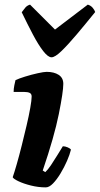

<svg xmlns="http://www.w3.org/2000/svg" viewBox="-20 -811 432 831"><path d="M178 0Q146 0 114 -8Q82 -16 60 -26.5Q38 -37 35 -44Q42 -64 52.5 -100.5Q63 -137 74 -181Q85 -225 95 -267.5Q105 -310 111 -344Q117 -378 117 -393Q117 -405 108.5 -409Q100 -413 86 -413H39Q39 -427 42 -441.5Q45 -456 47 -464Q61 -471 88.5 -479.5Q116 -488 143 -494Q170 -500 182 -500Q214 -500 234 -487Q254 -474 254 -448Q254 -414 234.5 -317Q215 -220 165 -73L176 -66Q187 -76 200.5 -96Q214 -116 228 -139Q242 -162 252 -178Q262 -178 273.5 -173Q285 -168 287 -163Q282 -142 270 -114.5Q258 -87 242 -60.5Q226 -34 209.5 -17Q193 0 178 0ZM203 -563Q188 -563 167 -590Q146 -617 122.5 -661.5Q99 -706 74 -758Q82 -769 89.5 -778Q97 -787 110 -791L218 -683L360 -791Q373 -787 381 -777.5Q389 -768 392 -759Q350 -707 312 -662Q274 -617 246 -590Q218 -563 203 -563Z"/></svg>

Font: Texturina Black
Style: Italic
Weight: 900
Italic angle: -11°
Designer: Guillermo Torres Carreño
Foundry: Omnibus-Type
Version: Version 1.002; ttfautohint (v1.8.3)